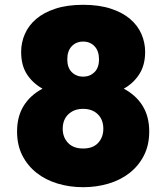

<svg xmlns="http://www.w3.org/2000/svg" viewBox="-20 -766 693 799"><path d="M157 -397Q116 -420 92 -457Q68 -494 68 -550Q68 -589 83.5 -624.5Q99 -660 130.5 -687Q162 -714 211 -730Q260 -746 326 -746Q392 -746 441 -730Q490 -714 521.5 -687Q553 -660 568.5 -624.5Q584 -589 584 -550Q584 -495 559.5 -457Q535 -419 495 -397Q546 -370 573.5 -325.5Q601 -281 601 -219Q601 -162 579 -119Q557 -76 519.5 -46.5Q482 -17 432 -2Q382 13 326 13Q270 13 220 -2Q170 -17 132.5 -46.5Q95 -76 73 -119Q51 -162 51 -219Q51 -281 78.5 -325.5Q106 -370 157 -397ZM326 -447Q354 -447 373 -465.5Q392 -484 392 -519Q392 -554 373.5 -573.5Q355 -593 326 -593Q297 -593 278.5 -573.5Q260 -554 260 -519Q260 -484 279 -465.5Q298 -447 326 -447ZM326 -313Q288 -313 264.5 -290.5Q241 -268 241 -230Q241 -195 263 -171.5Q285 -148 326 -148Q367 -148 388.5 -171.5Q410 -195 410 -230Q410 -268 387 -290.5Q364 -313 326 -313Z"/></svg>

Font: SVN-Poppins ExtraBold
Style: Regular
Weight: 800
Designer: Ninad Kale (Devanagari), Jonny Pinhorn (Latin)
Foundry: Indian Type Foundry
Version: Version 3.002 2017; ttfautohint (v1.8.3)